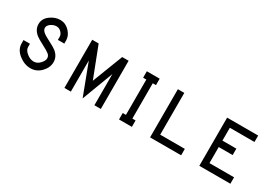

<svg xmlns="http://www.w3.org/2000/svg" viewBox="5 -1007 2190 1553"><g transform="rotate(30 1100.0 -230.0)"><path d="M267 -460H270Q319 -459 354.5 -421Q390 -383 390 -340V-310H330V-340Q330 -360 311.5 -380Q293 -400 266.5 -400Q240 -400 214 -382Q190 -364 190 -342.5Q190 -321 214 -302Q228 -290 276.5 -265.5Q325 -241 344 -226Q390 -189 390 -137Q390 -85 349 -42.5Q308 0 251 0Q194 0 142 -41Q90 -82 90 -140V-170H150V-140Q150 -111 182 -85.5Q214 -60 246.5 -60Q279 -60 304.5 -87Q330 -114 330 -137Q330 -160 311 -175Q292 -190 243.5 -215Q195 -240 176 -255Q130 -292 130 -343Q130 -394 174.5 -427Q219 -460 267 -460Z M570 -450H630L740 -165L850 -450H910V0H850V-291L740 0L630 -291V0H570Z M1080 -450H1200V-390H1170V-60H1200V0H1080V-60H1110V-390H1080Z M1370 -450H1430V-60H1660V0H1370Z M1830 -450H2120V-390H1890V-270H2020V-210H1890V-60H2120V0H1830Z"/></g></svg>

Font: SOV_Station
Style: Book
Weight: 400
Version: Version 1.00